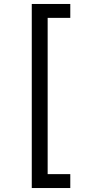

<svg xmlns="http://www.w3.org/2000/svg" viewBox="-20 -812 455 967"><path d="M140 -792H334V-722H220V65H334V135H140Z"/></svg>

Font: utelugu85
Style: Book
Weight: 400
Designer: Jelle Bosma - Monotype Design Team
Foundry: Monotype Imaging Inc.
Version: Version 2.003